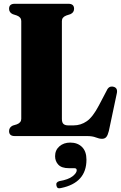

<svg xmlns="http://www.w3.org/2000/svg" viewBox="-20 -720 642 1016"><path d="M352.5 -645 331 -638Q307.5 -629 307.5 -609V-90.5Q307.5 -71.5 316 -64Q324.5 -56.5 340.5 -56.5H369.5Q407.5 -56.5 439.2 -78.5Q471 -100.5 503 -161.5L545 -241.5Q556 -266.5 580 -261Q605.5 -255 597.5 -223L556 -27Q550.5 -4.5 542.5 5Q534.5 14.5 520 14.5Q505 14.5 487 7.2Q469 0 441 0H58Q28 0 28 -26.5Q28 -46 47.5 -55.5L69 -62Q92.5 -71 92.5 -91V-609Q92.5 -629 69 -638L47.5 -645Q28 -654 28 -673.5Q28 -700 58 -700H342Q372 -700 372 -673.5Q372 -654 352.5 -645ZM344.5 170Q306.5 170 289 151.8Q271.5 133.5 271.5 106.5Q271.5 74.5 294.2 54.5Q317 34.5 351.5 34.5Q390.5 34.5 414 57.8Q437.5 81 437.5 125Q437.5 247.5 303 275Q281.5 281 278.5 261.5Q274.5 244 294 238.5Q341.5 230.5 363.8 213Q386 195.5 386 181Q386 170 373.5 170Z"/></svg>

Font: Fraunces 144pt S050 Black
Style: Regular
Weight: 900
Version: Version 1.000; ttfautohint (v1.8.3)